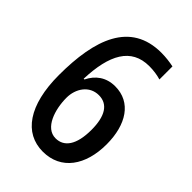

<svg xmlns="http://www.w3.org/2000/svg" viewBox="-217 -815 916 916"><g transform="rotate(45 240.5 -357.0)"><path d="M45 -303C45 -99 124 10 249 10C372 10 440 -89 440 -230C440 -363 381 -455 273 -455C212 -455 170 -423 146 -374H141C147 -541 198 -638 320 -638C349 -638 376 -634 399 -627V-715C376 -720 345 -724 316 -724C107 -724 45 -544 45 -303ZM247 -78C177 -78 147 -173 147 -252C147 -313 184 -370 248 -370C309 -370 340 -320 340 -228C340 -126 304 -78 247 -78Z"/></g></svg>

Font: Noto Sans Myanmar UI Condensed Medium
Style: Regular
Weight: 500
Width: 3
Designer: Monotype Design Team
Foundry: Monotype Imaging Inc.
Version: Version 2.103